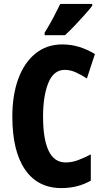

<svg xmlns="http://www.w3.org/2000/svg" viewBox="-20 -1044 531 981"><path d="M311 -687Q254 -687 227 -620.5Q200 -554 200 -448Q200 -333 228.5 -273.5Q257 -214 315 -214Q347 -214 378 -225.5Q409 -237 444 -255V-121Q377 -83 294 -83Q173 -83 108 -177.5Q43 -272 43 -449Q43 -557 73 -640Q103 -723 160.5 -770Q218 -817 298 -817Q343 -817 384 -804.5Q425 -792 465 -768L424 -643Q395 -662 367 -674.5Q339 -687 311 -687ZM451 -1014Q438 -997 414 -970Q390 -943 363 -914.5Q336 -886 312 -864H208V-877Q233 -917 252.5 -954Q272 -991 288 -1024H451Z"/></svg>

Font: Noto Sans Kannada UI ExtraCondensed ExtraBold
Style: Regular
Weight: 800
Width: 2
Designer: Jelle Bosma - Monotype Design Team
Foundry: Monotype Imaging Inc.
Version: Version 2.005; ttfautohint (v1.8.4.7-5d5b)